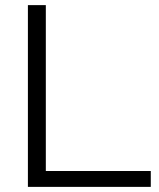

<svg xmlns="http://www.w3.org/2000/svg" viewBox="-20 -730 623 750"><path d="M89 0V-710H159V-62H569V0Z"/></svg>

Font: PTCRaleway
Style: Regular
Weight: 400
Designer: Matt McInerney, Pablo Impallari, Rodrigo Fuenzalida
Foundry: Matt McInerney, Pablo Impallari, Rodrigo Fuenzalida
Version: Version 3.000g; ttfautohint (v1.5) -l 8 -r 28 -G 28 -x 14 -D